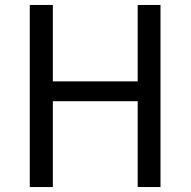

<svg xmlns="http://www.w3.org/2000/svg" viewBox="-20 -754 768 774"><path d="M100 0V-734H193V-426H535V-734H627V0H535V-346H193V0Z"/></svg>

Font: Noto Sans SC
Style: Regular
Weight: 400
Designer: Ryoko NISHIZUKA  (kana, bopomofo & ideographs); Paul D. Hunt (Latin, Greek & Cyrillic); Sandoll Communications , Soo-you
Foundry: Adobe
Version: Version 2.002;hotconv 1.0.116;makeotfexe 2.5.65601